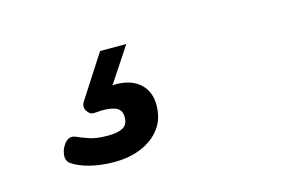

<svg xmlns="http://www.w3.org/2000/svg" viewBox="-50 -116 745 488"><g transform="rotate(-15 322.5 128.0)"><path d="M201 269Q166 269 136.5 261.5Q107 254 89 241Q80 233 81 220.5Q82 208 87 199Q94 186 102.5 181.5Q111 177 121 181Q134 187 153 193.5Q172 200 202 200Q228 200 241.5 192.5Q255 185 255 165Q255 144 236 138Q217 132 188 135Q177 136 172.5 133Q168 130 164 124Q160 117 161 110.5Q162 104 167 97L238 -13H307L229 105L200 89Q244 75 275.5 80.5Q307 86 324 106Q341 126 341 156Q341 193 322 218Q303 243 271.5 256Q240 269 201 269Z"/></g></svg>

Font: Playwrite TZ
Style: Regular
Weight: 400
Designer: Veronika Burian, José Scaglione
Foundry: TypeTogether
Version: Version 1.002